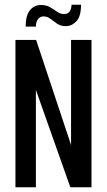

<svg xmlns="http://www.w3.org/2000/svg" viewBox="-20 -788 450 808"><path d="M45 0V-620H132L277 -184L278 -179L279 -178V-620H365V0H276L133 -404L131 -411V0ZM88 -676Q88 -723 106 -745Q124 -767 153 -767Q175 -767 191 -757.5Q207 -748 220.5 -738.5Q234 -729 249 -729Q267 -729 274 -741Q281 -753 281 -768H321Q321 -719 301.5 -698.5Q282 -678 257 -678Q235 -678 220 -688.5Q205 -699 192 -709Q179 -719 163 -719Q149 -719 140 -707.5Q131 -696 131 -676Z"/></svg>

Font: Smooch Sans Thin SemiBold
Style: Regular
Weight: 600
Version: Version 1.010